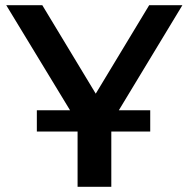

<svg xmlns="http://www.w3.org/2000/svg" viewBox="-20 -720 728 740"><path d="M438 -295 683 -700H555L349 -359L143 -700H4L250 -295H122V-213H279V0H409V-213H559V-295Z"/></svg>

Font: Talent
Style: Bold
Weight: 600
Designer: Mike Powis
Version: Version 1.001;hotconv 1.0.109;makeotfexe 2.5.65596